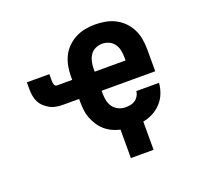

<svg xmlns="http://www.w3.org/2000/svg" viewBox="-119 -661 988 946"><g transform="rotate(-20 375.0 -188.5)"><path d="M412 151V2Q390 -3 370 -12.5Q350 -22 333.5 -36.5Q317 -51 305 -69.5Q293 -88 285 -108.5Q277 -129 274.5 -151Q272 -173 272 -195V-210H191Q173 -210 155.5 -212.5Q138 -215 122.5 -223Q107 -231 93.5 -243Q80 -255 72 -270.5Q64 -286 61 -303.5Q58 -321 58 -339V-375H176V-339Q176 -335 176.5 -330.5Q177 -326 178.5 -321.5Q180 -317 183.5 -313.5Q187 -310 191 -310H272V-325Q272 -352 276.5 -378.5Q281 -405 292.5 -429.5Q304 -454 323.5 -473.5Q343 -493 367 -505.5Q391 -518 417.5 -523Q444 -528 471 -528Q498 -528 525 -523Q552 -518 576 -505.5Q600 -493 619 -473.5Q638 -454 650 -429.5Q662 -405 666.5 -378.5Q671 -352 671 -325V-210H390V-195Q390 -176 394 -157.5Q398 -139 409 -124Q420 -109 437.5 -101Q455 -93 473 -93Q487 -93 500 -95.5Q513 -98 524 -105.5Q535 -113 542 -125Q549 -137 550 -150H669Q667 -122 656.5 -95.5Q646 -69 627 -48.5Q608 -28 583 -15Q558 -2 531 3V151ZM552 -310V-325Q552 -343 548.5 -361.5Q545 -380 534.5 -395.5Q524 -411 507 -419Q490 -427 471 -427Q453 -427 435.5 -419Q418 -411 408 -395.5Q398 -380 394 -361.5Q390 -343 390 -325V-310Z"/></g></svg>

Font: Iosevka Plex Etoile
Style: Bold
Weight: 700
Designer: Belleve Invis
Foundry: Belleve Invis
Version: Version 25.1.1; ttfautohint (v1.8.4)